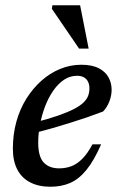

<svg xmlns="http://www.w3.org/2000/svg" viewBox="-20 -700 456 731"><path d="M273.5 -411.5Q246 -411.5 223.2 -396Q200.5 -380.5 182.2 -354Q164 -327.5 151.5 -294.5Q139 -261.5 132.2 -226Q125.5 -190.5 125.5 -157Q125.5 -103.5 146.5 -81.2Q167.5 -59 205 -59Q230 -59 251.8 -67.2Q273.5 -75.5 293.2 -95.2Q313 -115 332 -150.5H365Q338 -88.5 309.2 -53.2Q280.5 -18 247.2 -3.5Q214 11 172 11Q127 11 94.8 -5.8Q62.5 -22.5 45.8 -54.8Q29 -87 29 -134Q29 -188 42.2 -236.2Q55.5 -284.5 80.2 -324Q105 -363.5 137.5 -392.5Q170 -421.5 208.8 -437.5Q247.5 -453.5 289.5 -453.5Q330.5 -453.5 356 -440.2Q381.5 -427 393.2 -405.5Q405 -384 405 -358.5Q405 -335.5 396 -313Q387 -290.5 372.5 -275.5Q341 -263.5 308.2 -252.2Q275.5 -241 242.2 -230.8Q209 -220.5 175.8 -211Q142.5 -201.5 110 -193.5L111.5 -233.5Q164.5 -247 201.5 -260Q238.5 -273 262 -285.2Q285.5 -297.5 298.2 -310Q311 -322.5 315.8 -335.8Q320.5 -349 320.5 -363.5Q320.5 -378 315.2 -388.8Q310 -399.5 299.5 -405.5Q289 -411.5 273.5 -411.5ZM317.5 -515H281L177.5 -666.5L179.5 -680H285Z"/></svg>

Font: Newsreader 16pt Medium
Style: Italic
Weight: 500
Italic angle: -17°
Designer: Hugues Gentile
Foundry: Production Type
Version: Version 1.003